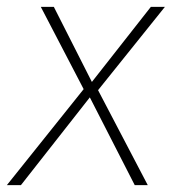

<svg xmlns="http://www.w3.org/2000/svg" viewBox="-43 -540 503 560"><path d="M438 -520 243 -277 388 0H350L219 -256L18 0H-23L201 -280L76 -520H114L225 -301L397 -520Z"/></svg>

Font: Fira Sans UltraLight
Style: Italic
Weight: 200
Italic angle: -8°
Designer: Carrois Corporate & Edenspiekermann AG
Foundry: Carrois Corporate GbR & Edenspiekermann AG
Version: Version 4.203;PS 004.203;hotconv 1.0.88;makeotf.lib2.5.64775